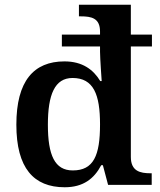

<svg xmlns="http://www.w3.org/2000/svg" viewBox="-20 -780 676 810"><path d="M253 10C331 10 377 -26 407 -83H414L436 0H620V-49H615C571 -49 532 -58 532 -118V-584H621V-634H532V-760H313V-711H321C365 -711 402 -704 402 -647V-634H241V-584H402V-562C402 -535 409 -438 409 -438H403C374 -486 328 -521 252 -521C122 -521 49 -438 49 -254C49 -71 122 10 253 10ZM287 -61C211 -61 182 -125 182 -254C182 -381 211 -451 286 -451C375 -451 402 -381 402 -255C402 -124 375 -61 287 -61Z"/></svg>

Font: Noto Serif Semi
Style: Regular
Weight: 600
Designer: Monotype Design Team
Foundry: Monotype Imaging Inc.
Version: Version 1.002